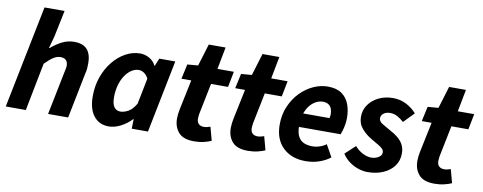

<svg xmlns="http://www.w3.org/2000/svg" viewBox="-61 -990 3248 1291"><g transform="rotate(10 1562.5 -344.5)"><path d="M14 0 155 -701H292L254 -518L232 -438H236Q269 -467 308.5 -487.5Q348 -508 392 -508Q454 -508 482 -475.5Q510 -443 510 -381Q510 -364 508.5 -346.5Q507 -329 502 -310L440 0H303L362 -293Q365 -308 367.5 -319Q370 -330 370 -340Q370 -366 357 -378.5Q344 -391 319 -391Q296 -391 271.5 -375.5Q247 -360 215 -327L151 0Z M718 12Q653 12 615.5 -35.5Q578 -83 578 -170Q578 -241 600 -302.5Q622 -364 659.5 -410Q697 -456 744.5 -482Q792 -508 843 -508Q877 -508 907 -490.5Q937 -473 951 -443H953L975 -496H1084L985 0H874L876 -65H873Q840 -30 798.5 -9Q757 12 718 12ZM778 -100Q803 -100 831.5 -115.5Q860 -131 884 -173L919 -349Q907 -374 889 -385.5Q871 -397 853 -397Q827 -397 803 -381Q779 -365 760 -336.5Q741 -308 730.5 -270Q720 -232 720 -188Q720 -142 735.5 -121Q751 -100 778 -100Z M1301 11Q1227 11 1194.5 -26Q1162 -63 1162 -121Q1162 -136 1164 -151.5Q1166 -167 1169 -183L1212 -389H1145L1167 -490L1240 -496L1286 -647H1401L1372 -496H1484L1463 -389H1347L1304 -177Q1303 -168 1302 -160.5Q1301 -153 1301 -144Q1301 -120 1314 -108Q1327 -96 1349 -96Q1362 -96 1372.5 -99Q1383 -102 1393 -105L1418 -13Q1399 -4 1368 3.5Q1337 11 1301 11Z M1668 11Q1594 11 1561.5 -26Q1529 -63 1529 -121Q1529 -136 1531 -151.5Q1533 -167 1536 -183L1579 -389H1512L1534 -490L1607 -496L1653 -647H1768L1739 -496H1851L1830 -389H1714L1671 -177Q1670 -168 1669 -160.5Q1668 -153 1668 -144Q1668 -120 1681 -108Q1694 -96 1716 -96Q1729 -96 1739.5 -99Q1750 -102 1760 -105L1785 -13Q1766 -4 1735 3.5Q1704 11 1668 11Z M2062 12Q1965 12 1907 -44.5Q1849 -101 1849 -200Q1849 -269 1873.5 -325.5Q1898 -382 1938 -423Q1978 -464 2026.5 -486Q2075 -508 2124 -508Q2184 -508 2219.5 -483Q2255 -458 2271 -416Q2287 -374 2287 -322Q2287 -298 2283 -275.5Q2279 -253 2273.5 -235Q2268 -217 2264 -207H1951L1961 -301H2171Q2173 -308 2174 -314.5Q2175 -321 2175 -329Q2175 -349 2168.5 -365.5Q2162 -382 2147.5 -392Q2133 -402 2108 -402Q2089 -402 2067 -392Q2045 -382 2025 -360Q2005 -338 1992 -302Q1979 -266 1979 -215Q1979 -168 1993.5 -141.5Q2008 -115 2033 -104.5Q2058 -94 2090 -94Q2115 -94 2140.5 -102.5Q2166 -111 2184 -125L2230 -43Q2200 -19 2156.5 -3.5Q2113 12 2062 12Z M2486 12Q2456 12 2423 1.5Q2390 -9 2360.5 -30.5Q2331 -52 2311 -83L2380 -147Q2408 -116 2438 -102Q2468 -88 2494 -88Q2513 -88 2529 -94.5Q2545 -101 2554.5 -111Q2564 -121 2564 -135Q2564 -150 2554 -160Q2544 -170 2524.5 -181.5Q2505 -193 2476 -210Q2437 -232 2407.5 -266Q2378 -300 2378 -347Q2378 -393 2403.5 -429.5Q2429 -466 2472.5 -487Q2516 -508 2569 -508Q2619 -508 2660 -487Q2701 -466 2731 -432L2662 -361Q2642 -380 2618 -393Q2594 -406 2568 -406Q2540 -406 2523 -392.5Q2506 -379 2506 -360Q2506 -337 2532 -322.5Q2558 -308 2588 -290Q2617 -275 2640.5 -256Q2664 -237 2678 -211.5Q2692 -186 2692 -151Q2692 -102 2665.5 -65.5Q2639 -29 2592 -8.5Q2545 12 2486 12Z M2942 11Q2868 11 2835.5 -26Q2803 -63 2803 -121Q2803 -136 2805 -151.5Q2807 -167 2810 -183L2853 -389H2786L2808 -490L2881 -496L2927 -647H3042L3013 -496H3125L3104 -389H2988L2945 -177Q2944 -168 2943 -160.5Q2942 -153 2942 -144Q2942 -120 2955 -108Q2968 -96 2990 -96Q3003 -96 3013.5 -99Q3024 -102 3034 -105L3059 -13Q3040 -4 3009 3.5Q2978 11 2942 11Z"/></g></svg>

Font: Source Sans 3 ExtraLight
Style: Bold Italic
Weight: 700
Italic angle: -11°
Version: Version 3.052;hotconv 1.1.0;makeotfexe 2.6.0